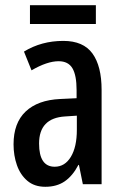

<svg xmlns="http://www.w3.org/2000/svg" viewBox="-20 -707 470 737"><path d="M223 -550Q300 -550 335 -501.5Q370 -453 370 -362V0H298L283 -74H281Q259 -32 228.5 -11Q198 10 154 10Q112 10 85 -13Q58 -36 45 -73Q32 -110 32 -153Q32 -235 78.5 -279Q125 -323 211 -327L274 -330V-361Q274 -418 258 -445Q242 -472 205 -472Q161 -472 101 -437L72 -509Q139 -550 223 -550ZM230 -260Q130 -254 130 -156Q130 -67 190 -67Q229 -67 252 -105Q275 -143 275 -209V-263ZM348 -687V-615H95V-687Z"/></svg>

Font: Noto Sans Lao Looped ExtraCondensed Medium
Style: Regular
Weight: 500
Width: 2
Designer: Mark Frömberg, Ben Mitchell
Foundry: The Fontpad Ltd
Version: Version 1.002; ttfautohint (v1.8.4.7-5d5b)